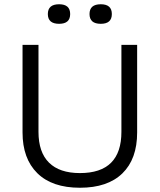

<svg xmlns="http://www.w3.org/2000/svg" viewBox="-20 -871 751 903"><path d="M356 12Q225 12 155.5 -56.5Q86 -125 86 -248V-660H161V-251Q161 -155 210.5 -106Q260 -57 356 -57Q551 -57 551 -251V-660H625V-248Q625 -123 555.5 -55.5Q486 12 356 12ZM454 -759Q401 -759 401 -805Q401 -851 454 -851Q506 -851 506 -805Q506 -759 454 -759ZM258 -759Q205 -759 205 -805Q205 -851 258 -851Q310 -851 310 -805Q310 -759 258 -759Z"/></svg>

Font: Bricolage Grotesque 12pt Light
Style: Regular
Weight: 300
Designer: Mathieu Triay
Foundry: Atelier Triay
Version: Version 1.001; ttfautohint (v1.8.4.7-5d5b);gftools[0.9.33.de